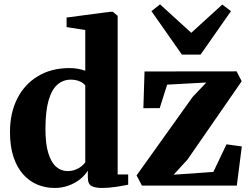

<svg xmlns="http://www.w3.org/2000/svg" viewBox="-20 -874 1178 904"><path d="M237 11Q194.5 11 156.8 -4.5Q119 -20 89.8 -52.2Q60.5 -84.5 43.8 -134.2Q27 -184 27 -252.5Q27 -341.5 61 -409.2Q95 -477 158.2 -515.2Q221.5 -553.5 307.5 -553.5Q329 -553.5 348.5 -549.8Q368 -546 381.5 -541V-732.5L293.5 -746.5V-791.5L498.5 -818.5H511L534 -799.5V-52.5H583.5V-4.5Q563 0 527.8 5.5Q492.5 11 459.5 11Q429 11 411.2 2Q393.5 -7 393.5 -39.5V-70.5Q380 -48.5 356.5 -29.8Q333 -11 302.2 0Q271.5 11 237 11ZM297.5 -68.5Q318 -68.5 334.5 -74.8Q351 -81 362.8 -90.5Q374.5 -100 381.5 -109.5V-471Q374 -483 355.2 -491Q336.5 -499 313.5 -499Q277.5 -499 250.8 -476Q224 -453 209.2 -403Q194.5 -353 194 -271.5Q193.5 -197.5 207.5 -152.8Q221.5 -108 245 -88.2Q268.5 -68.5 297.5 -68.5ZM951.5 -485.5 767 -475.5 732 -365 655 -364.5 660.5 -537.5 1094 -538 1118 -491.5 863 -123 797.5 -51.5 984.5 -64.5 1046.5 -194.5 1118.5 -184.5 1095 0H648.5L623 -48L887 -417.5ZM836.5 -617 693 -821.5 733.5 -853.5 880.5 -719.5 1026.5 -852.5 1067.5 -821.5 924.5 -617Z"/></svg>

Font: Merriweather 60pt ExtraBold
Style: Regular
Weight: 800
Version: Version 2.100